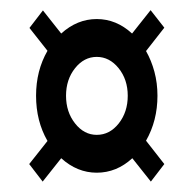

<svg xmlns="http://www.w3.org/2000/svg" viewBox="-20 -519 381 378"><path d="M64 -161.5 100.5 -207.5Q132 -179 170.5 -179Q209.5 -179 240.5 -207.5L277 -161.5L303.5 -196L267.5 -242Q290 -281.5 290 -330.5Q290 -355.5 284 -377.8Q278 -400 267.5 -418.5L303.5 -464.5L276.5 -499L240 -453Q209 -481.5 170.5 -481.5Q132 -481.5 100.5 -453L64.5 -498.5L38 -464L73.5 -419Q51 -380 51 -330.5Q51 -280.5 73.5 -241.5L37.5 -196ZM170.5 -253.5Q145.5 -253.5 127.8 -276Q110 -298.5 110 -330.5Q110 -362.5 127.8 -384.8Q145.5 -407 170.5 -407Q195.5 -407 213.5 -384.8Q231.5 -362.5 231.5 -330.5Q231.5 -298.5 213.8 -276Q196 -253.5 170.5 -253.5Z"/></svg>

Font: League Gothic SemiCondensed
Style: Regular
Weight: 400
Width: 4
Designer: The League of Moveable Type
Version: Version 1.600; ttfautohint (v1.8.3)